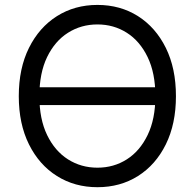

<svg xmlns="http://www.w3.org/2000/svg" viewBox="-20 -758 799 788"><path d="M629.9 -399.9V-326.7H124V-399.9ZM379.9 10.3Q286.6 10.3 213.6 -35.6Q140.6 -81.5 98.9 -165.5Q57.1 -249.5 57.1 -363.3Q57.1 -477.5 98.9 -561.5Q140.6 -645.5 213.6 -691.7Q286.6 -737.8 379.9 -737.8Q473.6 -737.8 546.4 -691.7Q619.1 -645.5 660.6 -561.5Q702.1 -477.5 702.1 -363.3Q702.1 -249.5 660.6 -165.5Q619.1 -81.5 546.4 -35.6Q473.6 10.3 379.9 10.3ZM379.9 -69.8Q446.8 -69.8 500.5 -104Q554.2 -138.2 585.9 -203.9Q617.7 -269.5 617.7 -363.3Q617.7 -458 585.9 -523.7Q554.2 -589.4 500.5 -623.5Q446.8 -657.7 379.9 -657.7Q313 -657.7 259 -623.5Q205.1 -589.4 173.3 -523.7Q141.6 -458 141.6 -363.3Q141.6 -269.5 173.3 -203.9Q205.1 -138.2 259 -104Q313 -69.8 379.9 -69.8Z"/></svg>

Font: V-Inter
Style: Regular-375
Weight: 375
Designer: Rasmus Andersson
Foundry: rsms
Version: Version 4.000;git-4146feb